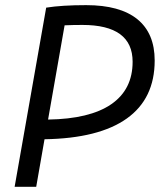

<svg xmlns="http://www.w3.org/2000/svg" viewBox="-20 -723 626 743"><path d="M36.6 0 158.7 -693.4Q218.8 -703.1 313.5 -703.1Q444.3 -703.1 511.5 -648.7Q578.6 -594.2 578.6 -488.8Q578.6 -341.3 470.7 -264.4Q362.8 -187.5 152.3 -184.1L120.1 0ZM166 -260.3Q327.6 -262.7 410.4 -319.6Q493.2 -376.5 493.2 -483.9Q493.2 -626.5 298.8 -626.5Q262.2 -626.5 230 -625Z"/></svg>

Font: Cascadia Mono PL SemiLight
Style: Italic
Weight: 350
Italic angle: -10°
Monospace: yes
Designer: Aaron Bell
Foundry: Saja Typeworks
Version: Version 2404.023; ttfautohint (v1.8.4)